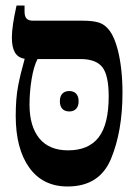

<svg xmlns="http://www.w3.org/2000/svg" viewBox="-20 -667 485 696"><path d="M424 -330Q424 -192 382.5 -91.5Q341 9 225 9Q135 9 86 -59.5Q37 -128 37 -247Q37 -310 45.5 -354.5Q54 -399 69 -452V-454Q45 -458 34 -477Q23 -496 23 -531Q23 -572 40 -647H69V-625Q69 -607 76.5 -599.5Q84 -592 100 -592H280Q317 -592 339 -585Q361 -578 378 -555Q395 -532 407 -486Q424 -419 424 -330ZM374 -318Q374 -394 351 -423.5Q328 -453 271 -453H116Q102 -426 94.5 -379.5Q87 -333 87 -288Q87 -209 122.5 -165.5Q158 -122 227 -122Q301 -122 337.5 -169Q374 -216 374 -318ZM231 -337Q247 -337 256 -327.5Q265 -318 265 -300Q265 -282 256 -272.5Q247 -263 231 -263Q215 -263 206 -272.5Q197 -282 197 -300Q197 -318 206 -327.5Q215 -337 231 -337Z"/></svg>

Font: Noto Serif Hebrew Cond
Style: Bold
Weight: 700
Width: 3
Designer: Monotype Design Team
Foundry: Monotype Imaging Inc.
Version: Version 1.000